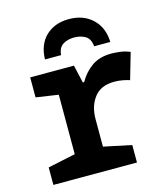

<svg xmlns="http://www.w3.org/2000/svg" viewBox="-115 -865 829 954"><g transform="rotate(-15 300.0 -388.0)"><path d="M328 -776Q255 -776 209.5 -733Q164 -690 162 -613H245Q248 -651 272 -666Q296 -681 330 -681Q362 -681 386.5 -667Q411 -653 415 -613H498Q496 -687 449.5 -731.5Q403 -776 328 -776ZM471 0V-90L328 -120V-262Q328 -328 362 -372.5Q396 -417 465 -417Q488 -417 509 -413Q530 -409 544 -404L583 -539Q557 -550 531 -553Q505 -556 488 -556Q427 -556 387 -528Q347 -500 321 -454H314L293 -546H68V-443L183 -426V-120L41 -90V0Z"/></g></svg>

Font: Noto Sans Mono UI
Style: Bold
Weight: 700
Designer: Monotype Design team
Foundry: Monotype Imaging Inc.
Version: 1.000